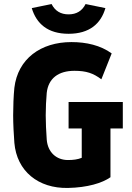

<svg xmlns="http://www.w3.org/2000/svg" viewBox="-20 -920 650 949"><path d="M316 9C412 7 485 -15 526 -44V-285H587V-416H319V-285H384V-140C365 -132 342 -129 316 -129C259 -129 216 -167 211 -230C208 -277 206 -310 206 -350C206 -390 208 -425 211 -461C219 -533 269 -570 348 -570C407 -570 441 -558 481 -528L532 -656C477 -696 407 -712 333 -712C181 -712 68 -629 51 -486C47 -447 45 -392 45 -350C45 -308 48 -253 51 -214C63 -74 169 12 316 9ZM319 -753C422 -753 479 -803 501 -880L403 -900C386 -866 358 -849 319 -849C280 -849 252 -866 235 -900L137 -880C160 -803 216 -753 319 -753Z"/></svg>

Font: Finlandica
Style: Bold
Weight: 700
Designer: Niklas Ekholm, Juho Hiilivirta, Jaakko Suomalainen
Foundry: Helsinki Type Studio
Version: Version 2.000;Glyphs 3.2 (3202)